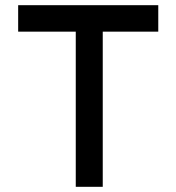

<svg xmlns="http://www.w3.org/2000/svg" viewBox="-20 -720 680 740"><path d="M272 -598H50V-700H590V-598H376V0H272Z"/></svg>

Font: Edgecutting Lite Medium
Style: Medium
Weight: 500
Designer: RandomMaerks (Nguyen Gia Bao)
Version: Version 1.0